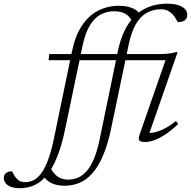

<svg xmlns="http://www.w3.org/2000/svg" viewBox="-195 -740 1009 1014"><path d="M184.5 -465.5Q201.5 -549.5 237 -603.5Q272.5 -657.5 322.8 -683.5Q373 -709.5 434 -709.5Q462.5 -709.5 484.2 -703.8Q506 -698 521.8 -687.8Q537.5 -677.5 547 -664L505 -623.5Q496.5 -641.5 483.8 -654.2Q471 -667 452.2 -673.8Q433.5 -680.5 407 -680.5Q367.5 -680.5 335.2 -662.5Q303 -644.5 279.2 -605.2Q255.5 -566 241.5 -501L148.5 -55.5Q130.5 30.5 106.2 90Q82 149.5 52 185.8Q22 222 -13.5 238Q-49 254 -89 254Q-132.5 254 -153.8 238.2Q-175 222.5 -175 200Q-175 184 -163.8 174.2Q-152.5 164.5 -131 164.5Q-127 172.5 -121.8 182.5Q-116.5 192.5 -107 203Q-98 213.5 -86.8 217.8Q-75.5 222 -62 222Q-37.5 222 -15.8 210.5Q6 199 25 172.2Q44 145.5 60.5 100Q77 54.5 91 -14ZM426.5 -465.5Q445 -555 481.5 -611.2Q518 -667.5 570 -694Q622 -720.5 687.5 -720.5Q724.5 -720.5 748 -712.5Q771.5 -704.5 782.8 -691.2Q794 -678 794 -661.5Q794 -649.5 788.2 -640.8Q782.5 -632 771.5 -627.5Q760.5 -623 744 -623Q740.5 -629.5 734 -640.8Q727.5 -652 716.5 -664.5Q705.5 -676.5 690.5 -683.8Q675.5 -691 655 -691Q613.5 -691 580 -672.2Q546.5 -653.5 522.8 -612.8Q499 -572 485 -506.5L391.5 -59.5Q374 24 349.2 81.5Q324.5 139 293.5 174.2Q262.5 209.5 225.5 225.2Q188.5 241 147 241Q117 241 93.5 233.5Q70 226 54.2 212.5Q38.5 199 30 181.5L71 141Q83 173 107 190.8Q131 208.5 164.5 208.5Q193 208.5 218 197.8Q243 187 264 162.2Q285 137.5 302.2 96Q319.5 54.5 332 -7ZM61.5 -422 65 -454.5H650.5Q675 -454.5 695.2 -457Q715.5 -459.5 734 -464.5H743L588 -20L575.5 -37.5Q593.5 -36 616.8 -40.2Q640 -44.5 669.2 -58.5Q698.5 -72.5 734.5 -101L746 -85Q706.5 -48 674 -27.2Q641.5 -6.5 616 1.8Q590.5 10 571 10Q546.5 10 540.5 0.8Q534.5 -8.5 543 -31.5L684 -436L710.5 -422Z"/></svg>

Font: Newsreader Light
Style: Italic
Weight: 300
Italic angle: -17°
Designer: Hugues Gentile
Foundry: Production Type
Version: Version 1.003